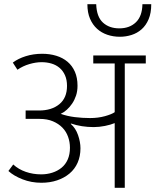

<svg xmlns="http://www.w3.org/2000/svg" viewBox="-20 -894 740 914"><path d="M700 -874Q700 -832 687.5 -802.5Q675 -773 654 -754.5Q633 -736 606 -727.5Q579 -719 551 -719Q519 -719 491 -728.5Q463 -738 442 -757Q421 -776 408.5 -805Q396 -834 396 -874H438Q440 -814 470 -786.5Q500 -759 548 -759Q597 -759 627 -788Q657 -817 658 -874ZM41 -596Q66 -615 102.5 -626.5Q139 -638 181 -638Q217 -638 248 -628.5Q279 -619 301.5 -600Q324 -581 336.5 -552.5Q349 -524 349 -486Q349 -460 342 -439Q335 -418 323.5 -401Q312 -384 298 -371.5Q284 -359 269 -352Q300 -341 336 -336.5Q372 -332 409 -332Q447 -332 479.5 -341Q512 -350 526 -360V-592H424V-630H674V-592H574V0H526V-308Q507 -300 479.5 -294.5Q452 -289 426 -289Q368 -289 318 -306L317 -304Q340 -284 351.5 -251Q363 -218 363 -188Q363 -150 349.5 -119.5Q336 -89 311 -68Q286 -47 252 -35.5Q218 -24 177 -24Q129 -24 87 -40.5Q45 -57 20 -80L43 -111Q68 -88 102.5 -76Q137 -64 176 -64Q204 -64 229 -72Q254 -80 273 -95.5Q292 -111 302.5 -135Q313 -159 313 -191Q313 -218 304 -243Q295 -268 277 -286.5Q259 -305 232 -316.5Q205 -328 169 -328H102V-368H166Q226 -368 262.5 -398Q299 -428 299 -485Q299 -514 289.5 -535.5Q280 -557 263.5 -571Q247 -585 225 -591.5Q203 -598 178 -598Q151 -598 120 -589Q89 -580 63 -562Z"/></svg>

Font: Ek Mukta ExtraLight
Style: Regular
Weight: 275
Designer: Girish Dalvi and Yashodeep Gholap
Foundry: Ek Type
Version: Version 2.538;PS 1.002;hotconv 16.6.51;makeotf.lib2.5.65220;